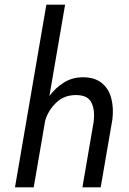

<svg xmlns="http://www.w3.org/2000/svg" viewBox="-20 -800 549 820"><path d="M380 -280 332 0H410L460 -290Q466 -340 455 -381Q444 -422 414 -446Q384 -470 334 -470Q289 -470 253 -447.5Q217 -425 191 -390L258 -780H178L44 0H124L173 -285Q186 -329 220.5 -362Q255 -395 307 -394Q357 -393 371.5 -360Q386 -327 380 -280Z"/></svg>

Font: Jost* 400 Book Italic
Style: Italic
Weight: 400
Italic angle: -10°
Version: Version 3.200; ttfautohint (v0.97) -l 8 -r 50 -G 200 -x 14 -